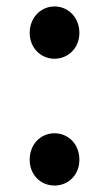

<svg xmlns="http://www.w3.org/2000/svg" viewBox="-20 -562 338 595"><path d="M149 -380C192 -380 226 -414 226 -460C226 -507 192 -542 149 -542C106 -542 72 -507 72 -460C72 -414 106 -380 149 -380ZM149 13C192 13 226 -20 226 -67C226 -115 192 -149 149 -149C106 -149 72 -115 72 -67C72 -20 106 13 149 13Z"/></svg>

Font: Noto Sans JP Medium
Style: Regular
Weight: 500
Designer: Ryoko NISHIZUKA  (kana, bopomofo & ideographs); Paul D. Hunt (Latin, Greek & Cyrillic); Sandoll Communications , Soo-you
Foundry: Adobe
Version: Version 2.002;hotconv 1.0.116;makeotfexe 2.5.65601